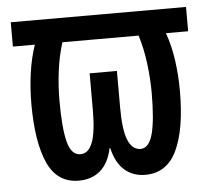

<svg xmlns="http://www.w3.org/2000/svg" viewBox="-44 -588 710 645"><g transform="rotate(-5 310.5 -265.0)"><path d="M197 10Q124 10 92 -61Q60 -132 60 -261Q60 -313 67 -363.5Q74 -414 89 -458H15V-540H606V-458H531Q547 -414 554 -363Q561 -312 561 -261Q561 -132 527.5 -61Q494 10 421 10Q380 10 351.5 -14.5Q323 -39 311 -90H309Q298 -39 269 -14.5Q240 10 197 10ZM210 -78Q237 -78 250.5 -113Q264 -148 264 -223V-346H356V-223Q356 -147 370 -113Q384 -79 412 -78Q441 -78 453.5 -124Q466 -170 466 -263Q466 -310 459.5 -361.5Q453 -413 439 -458H182Q168 -414 161.5 -363.5Q155 -313 155 -264Q155 -170 167 -124Q179 -78 210 -78Z"/></g></svg>

Font: Noto Sans ExtraCondensed Medium
Style: Regular
Weight: 500
Width: 2
Designer: Monotype Design Team
Foundry: Monotype Imaging Inc.
Version: Version 2.013; ttfautohint (v1.8.4.7-5d5b)